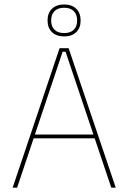

<svg xmlns="http://www.w3.org/2000/svg" viewBox="-20 -860 588 880"><path d="M58.5 0H38L253 -639H294.5L510.5 0H490L280.5 -623H267ZM421 -226H127V-243.5H421ZM198 -765.5V-766.5Q198 -800.5 218.5 -820Q239 -839.5 274 -839.5Q309 -839.5 329.2 -820Q349.5 -800.5 349.5 -766.5V-765.5Q349.5 -732 329.2 -712.5Q309 -693 274 -693Q239 -693 218.5 -712.5Q198 -732 198 -765.5ZM214.5 -766.5V-765.5Q214.5 -738.5 230 -723.5Q245.5 -708.5 274 -708.5Q302.5 -708.5 318 -723.5Q333.5 -738.5 333.5 -765.5V-766.5Q333.5 -794 318 -809.2Q302.5 -824.5 274 -824.5Q245.5 -824.5 230 -809.2Q214.5 -794 214.5 -766.5Z"/></svg>

Font: Anek Devanagari Thin
Style: Regular
Weight: 250
Designer: Kailash Malviya (Devanagari) & Yesha Goshar (Latin)
Foundry: Ek Type
Version: Version 1.003